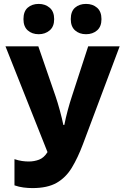

<svg xmlns="http://www.w3.org/2000/svg" viewBox="-20 -951 640 982"><path d="M146 11Q124 11 100.5 8Q77 5 54 -3V-137Q75 -130 93 -127.5Q111 -125 127 -125Q155 -125 180 -134.5Q205 -144 223 -173L8 -714H176L264 -459Q275 -427 286 -386.5Q297 -346 304 -312H309Q316 -348 326.5 -387Q337 -426 348 -459L431 -714H592L404 -213Q378 -144 347.5 -93.5Q317 -43 270 -16Q223 11 146 11ZM420 -776Q386 -776 364 -795.5Q342 -815 342 -853Q342 -893 364 -912Q386 -931 420 -931Q454 -931 476.5 -911.5Q499 -892 499 -853Q499 -815 476.5 -795.5Q454 -776 420 -776ZM178 -776Q144 -776 122 -795.5Q100 -815 100 -853Q100 -893 122 -912Q144 -931 178 -931Q211 -931 234 -911.5Q257 -892 257 -853Q257 -815 234 -795.5Q211 -776 178 -776Z"/></svg>

Font: Noto Sans Mono ExtraBold
Style: Regular
Weight: 800
Designer: Monotype Design Team
Foundry: Monotype Imaging Inc.
Version: Version 2.014